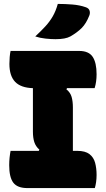

<svg xmlns="http://www.w3.org/2000/svg" viewBox="-20 -960 540 980"><path d="M464 0H120Q69 0 48 -27.5Q27 -55 27 -117Q27 -137 29 -156Q31 -175 34 -190H178L181 -196Q162 -213 155 -235Q148 -257 148 -288V-510Q86 -512 57 -542.5Q28 -573 28 -634Q28 -651 29.5 -669Q31 -687 34 -700H384Q433 -700 453 -670Q473 -640 473 -581Q473 -542 463 -510H322L319 -504Q339 -488 345.5 -465.5Q352 -443 352 -412V-190H374Q415 -190 436.5 -173.5Q458 -157 465.5 -129Q473 -101 473 -67Q473 -48 470.5 -30.5Q468 -13 464 0ZM275 -940Q312 -940 349.5 -937Q387 -934 418 -923Q433 -918 437 -906Q441 -894 436 -881Q420 -840 397 -817Q374 -794 339 -774Q314 -760 263 -760Q241 -760 212.5 -763Q184 -766 160 -774Q190 -802 212 -826Q234 -850 249.5 -877Q265 -904 275 -940Z"/></svg>

Font: Recursive Sn Csl St Blk
Style: Regular
Weight: 900
Version: Version 1.079;hotconv 1.0.112;makeotfexe 2.5.65598; ttfautoh